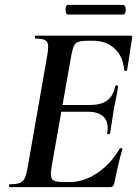

<svg xmlns="http://www.w3.org/2000/svg" viewBox="-20 -772 571 792"><path d="M20 0Q17 0 17 -6Q17 -12 20 -12Q47 -12 61 -17Q75 -22 82 -37Q89 -52 94 -81L175 -544Q183 -587 173.5 -600Q164 -613 126 -613Q124 -613 124 -619Q124 -625 126 -625H519Q527 -625 525 -616Q522 -597 518 -571Q514 -545 510.5 -521Q507 -497 504 -482Q503 -478 497.5 -479.5Q492 -481 492 -483Q488 -539 453 -571.5Q418 -604 363 -604H345Q317 -604 303.5 -599.5Q290 -595 284.5 -582Q279 -569 274 -543L193 -85Q186 -45 195 -33Q204 -21 241 -21H267Q326 -21 381.5 -58.5Q437 -96 474 -159Q476 -162 481.5 -160.5Q487 -159 485 -157Q476 -128 467 -88.5Q458 -49 451 -15Q448 0 435 0ZM434 -222Q433 -218 427 -218.5Q421 -219 422 -223Q430 -267 408.5 -289Q387 -311 344 -311H187L191 -339H351Q396 -339 421 -356.5Q446 -374 455 -415Q456 -420 462 -419.5Q468 -419 467 -414Q462 -382 458 -363.5Q454 -345 450 -325Q446 -300 442.5 -275.5Q439 -251 434 -222ZM260 -712Q254 -712 251.5 -722Q249 -732 251.5 -742Q254 -752 260 -752H488Q495 -752 497.5 -742Q500 -732 497.5 -722Q495 -712 488 -712Z"/></svg>

Font: Cormorant Light
Style: Bold Italic
Weight: 700
Italic angle: -10°
Version: Version 4.000